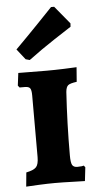

<svg xmlns="http://www.w3.org/2000/svg" viewBox="-55 -817 432 856"><g transform="rotate(-5 160.5 -389.0)"><path d="M33 -58Q67 -65 78 -77.5Q89 -90 89 -122V-398Q89 -422 83 -430Q77 -438 60 -438H36L29 -447L36 -503L163 -502Q199 -502 240 -503.5Q281 -505 297 -506L292 -441Q262 -437 253 -429.5Q244 -422 242 -400Q233 -260 233 -117Q233 -85 239 -74Q245 -63 262 -63Q273 -63 281 -64Q289 -65 291 -66L297 -58L290 3Q274 3 233 1.5Q192 0 156 0Q125 0 82.5 2Q40 4 27 5ZM74 -561 37 -608Q89 -660 140.5 -713.5Q192 -767 207 -783H221L287 -703L286 -688Q269 -677 210 -638.5Q151 -600 92 -556Z"/></g></svg>

Font: Alegreya SC ExtraBold
Style: Regular
Weight: 800
Designer: Juan Pablo del Peral
Foundry: Huerta Tipografica
Version: Version 2.007; ttfautohint (v1.6)